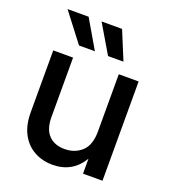

<svg xmlns="http://www.w3.org/2000/svg" viewBox="-135 -828 830 937"><g transform="rotate(20 280.0 -359.5)"><path d="M244.6 10.3Q191.9 10.3 149.7 -12.9Q107.4 -36.1 82.8 -81.5Q58.1 -127 58.1 -194.3V-515.6H161.1V-207Q161.1 -145 190.9 -113.5Q220.7 -82 274.4 -82Q326.7 -82 362.5 -114.5Q398.4 -147 398.4 -218.8V-515.6H501.5V0H400.4V-77.6Q347.7 10.3 244.6 10.3ZM168 -581.1 54.7 -729H164.1L250.5 -581.1ZM318.8 -581.1 231.4 -729H337.9L398.9 -581.1Z"/></g></svg>

Font: Inter Display Medium
Style: Regular
Weight: 500
Designer: Rasmus Andersson
Foundry: rsms
Version: Version 4.001;git-9221beed3